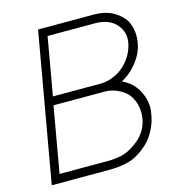

<svg xmlns="http://www.w3.org/2000/svg" viewBox="-111 -843 848 935"><g transform="rotate(-15 313.0 -375.0)"><path d="M592.5 -209.5Q586.5 -170.5 567.8 -133.8Q549 -97 522 -71Q477.5 -30 433 -15Q389.5 0 318.5 0H34.5L166.5 -750H451Q538.5 -750 591.5 -689.5Q601.5 -678 608 -663.2Q614.5 -648.5 618 -631.8Q621.5 -615 621.5 -597.2Q621.5 -579.5 618.5 -562.5Q609.5 -505.5 563.5 -454Q534 -420.5 495 -400Q548 -376 573 -328Q587.5 -302.5 593.2 -272Q599 -241.5 592.5 -209.5ZM203 -707.5 152 -416.5H392.5Q428.5 -416.5 465.5 -433.5Q502.5 -450.5 529 -481.5Q564 -522 574 -573Q583.5 -624.5 552 -662.5Q534.5 -685 506.5 -696.2Q478.5 -707.5 444 -707.5ZM545 -198Q554 -256 531 -300Q515.5 -333 478.5 -353.5Q441.5 -374 404 -374H143.5L85.5 -43.5H325Q377 -43.5 411.5 -54.5Q446.5 -65.5 486.5 -98Q534 -138 545 -198Z"/></g></svg>

Font: Russisch Sans ExtraLight
Style: Italic
Weight: 200
Width: 4
Italic angle: -10°
Designer: Michael Sharanda (font) & Cristiano Sobral (main changes)
Foundry: Michael Sharanda
Version: Version 2.00;September 8, 2020;FontCreator 13.0.0.2681 64-bi